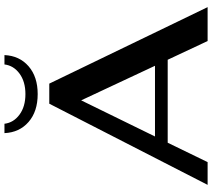

<svg xmlns="http://www.w3.org/2000/svg" viewBox="-65 -886 951 861"><g transform="rotate(-90 410.5 -455.5)"><path d="M573 -179H201L114 0H12L376 -710H466L809 0H657ZM546 -236 391 -567 229 -236ZM244 -911H286Q291 -870 327 -843.5Q363 -817 419 -817Q475 -817 511 -843.5Q547 -870 552 -911H594Q591 -844 544 -803Q497 -762 419 -762Q341 -762 294 -803Q247 -844 244 -911Z"/></g></svg>

Font: Fahkwang SemiBold
Style: Regular
Weight: 600
Designer: Suppakit Chalermlarp | Katatrad Co.,Ltd.
Foundry: Cadson Demak Co.,Ltd.
Version: Version 1.000; ttfautohint (v1.6)